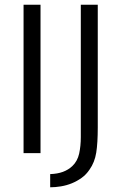

<svg xmlns="http://www.w3.org/2000/svg" viewBox="-20 -650 507 815"><path d="M152 -630V0H80V-630ZM395 -630V-109Q395 -43 388.5 -2Q382 39 360 70Q346 91 326.5 105Q307 119 285 128Q263 137 239 141Q215 145 193 145V89Q224 88 247 79.5Q270 71 287 55Q309 34 316 2Q323 -30 323 -68V-630Z"/></svg>

Font: Mukta Malar Light
Style: Regular
Weight: 300
Designer: Aadarsh Rajan, Girish Dalvi, Yashodeep Gholap
Foundry: Ek Type
Version: Version 2.538;PS 1.000;hotconv 16.6.51;makeotf.lib2.5.65220;